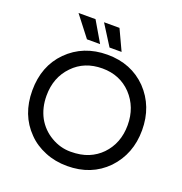

<svg xmlns="http://www.w3.org/2000/svg" viewBox="-155 -1023 1105 1167"><g transform="rotate(20 397.5 -439.0)"><path d="M406 10Q328 10 263 -17Q196 -44 150 -92Q51 -192 51 -350Q51 -508 150 -608Q252 -710 407 -710Q562 -710 662 -608Q761 -504 761 -350Q761 -196 662 -92Q562 10 406 10ZM176 -210Q210 -149 270 -114Q329 -79 396 -79Q462 -79 511 -99Q559 -119 594 -155Q668 -232 668 -349Q668 -465 594 -544Q520 -621 407 -621Q291 -621 218 -545Q143 -468 143 -350Q143 -272 176 -210ZM257 -755 154 -888H264L342 -755ZM403 -755 319 -888H419L481 -755Z"/></g></svg>

Font: Rilu
Style: Bold
Weight: 500
Designer: Alí Sinisterra
Foundry: Alí Sinisterra
Version: ""